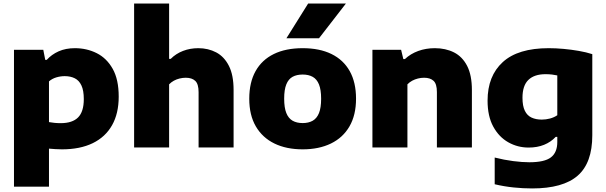

<svg xmlns="http://www.w3.org/2000/svg" viewBox="-20 -828 3404 1078"><path d="M58.5 220V-548.5H223L234 -492H242.5Q269.5 -522 309.2 -539.8Q349 -557.5 400.5 -557.5Q467 -557.5 523 -529.5Q579 -501.5 612.8 -441.5Q646.5 -381.5 646.5 -285.5Q646.5 -191 609.2 -125Q572 -59 500.8 -24.2Q429.5 10.5 327.5 10.5Q308.5 10.5 290 9.2Q271.5 8 255 6.5V220ZM320.5 -136.5Q386.5 -136.5 418.5 -168.8Q450.5 -201 450.5 -271.5Q450.5 -320 437.2 -348.2Q424 -376.5 399.8 -388.5Q375.5 -400.5 343.5 -400.5Q320 -400.5 296.2 -393.5Q272.5 -386.5 255 -371V-142.5Q268.5 -140 285.5 -138.2Q302.5 -136.5 320.5 -136.5Z M733 0V-808H929.5V-497.5H938.5Q968 -527 1007.8 -542.2Q1047.5 -557.5 1093.5 -557.5Q1149 -557.5 1194 -533.8Q1239 -510 1265.2 -458.2Q1291.5 -406.5 1291.5 -322.5V0H1095V-310.5Q1095 -356.5 1076.2 -374Q1057.5 -391.5 1023 -391.5Q1005.5 -391.5 988.2 -387.2Q971 -383 956 -374.8Q941 -366.5 929.5 -354.5V0Z M1679.5 10.5Q1588 10.5 1520.8 -22.2Q1453.5 -55 1416.5 -118.2Q1379.5 -181.5 1379.5 -273.5Q1379.5 -365.5 1415 -428.8Q1450.5 -492 1517.5 -524.8Q1584.5 -557.5 1679.5 -557.5Q1774 -557.5 1841 -524.8Q1908 -492 1943.5 -428.8Q1979 -365.5 1979 -274Q1979 -182 1942.2 -118.5Q1905.5 -55 1838 -22.2Q1770.5 10.5 1679.5 10.5ZM1679.5 -137Q1712.5 -137 1735.8 -150.2Q1759 -163.5 1771 -193.2Q1783 -223 1783 -273.5Q1783 -324 1771 -353.8Q1759 -383.5 1735.8 -396.5Q1712.5 -409.5 1679.5 -409.5Q1646 -409.5 1622.8 -396.8Q1599.5 -384 1587.5 -354.2Q1575.5 -324.5 1575.5 -274Q1575.5 -223.5 1587.5 -193.5Q1599.5 -163.5 1622.8 -150.2Q1646 -137 1679.5 -137ZM1588 -613 1710 -808H1922L1771 -613Z M2071 0V-548.5H2232L2244.5 -496.5H2253.5Q2285 -526 2328.2 -541.8Q2371.5 -557.5 2421.5 -557.5Q2482 -557.5 2529 -533.8Q2576 -510 2602.8 -458Q2629.5 -406 2629.5 -322.5V0H2433V-311Q2433 -357 2414.2 -374.2Q2395.5 -391.5 2361 -391.5Q2343.5 -391.5 2326.5 -387.2Q2309.5 -383 2294.2 -374.8Q2279 -366.5 2267.5 -354.5V0Z M2967.5 230Q2916.5 230 2863.5 224.5Q2810.5 219 2757.5 206.5V56.5Q2811 70 2861.5 76.5Q2912 83 2952 83Q3037.5 83 3073.2 55.5Q3109 28 3109 -31V-59.5H3100Q3073 -30.5 3034.8 -15Q2996.5 0.5 2948 0.5Q2886.5 0.5 2834 -29Q2781.5 -58.5 2749.5 -117Q2717.5 -175.5 2717.5 -263Q2717.5 -401.5 2803 -479.5Q2888.5 -557.5 3060.5 -557.5Q3101 -557.5 3144.5 -553.5Q3188 -549.5 3229.8 -542.2Q3271.5 -535 3305.5 -524V-68.5Q3305.5 87 3223.2 158.5Q3141 230 2967.5 230ZM3022 -156.5Q3045 -156.5 3067.8 -162.5Q3090.5 -168.5 3109 -181V-404.5Q3096 -407.5 3079 -409.5Q3062 -411.5 3043 -411.5Q2980 -411.5 2946.8 -379.5Q2913.5 -347.5 2913.5 -279Q2913.5 -233 2926.8 -206Q2940 -179 2964.5 -167.8Q2989 -156.5 3022 -156.5Z"/></svg>

Font: Encode Sans SemiExpanded ExtraBold
Style: Regular
Weight: 800
Width: 6
Designer: Multiple Designers
Foundry: Impallari Type
Version: Version 3.002